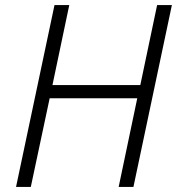

<svg xmlns="http://www.w3.org/2000/svg" viewBox="-20 -734 695 754"><path d="M43 0 194 -714H252L186 -400H531L597 -714H655L504 0H446L519 -348H175L101 0Z"/></svg>

Font: Noto Sans Display Light
Style: Italic
Weight: 300
Italic angle: -12°
Designer: Monotype Design Team
Foundry: Monotype Imaging Inc.
Version: Version 2.003